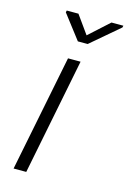

<svg xmlns="http://www.w3.org/2000/svg" viewBox="-113 -786 566 842"><g transform="rotate(15 170.0 -365.0)"><path d="M94 0H36.5L142 -528.5H199ZM209 -611.5H164.5L80.5 -721L82.5 -729.5H135.5L194.5 -647L285.5 -729.5H339.5L337.5 -721Z"/></g></svg>

Font: Roberto Sans Light
Style: Italic
Weight: 300
Italic angle: -11°
Designer: Google
Version: Version 1.00;June 11, 2020;FontCreator 12.0.0.2522 64-bit; t